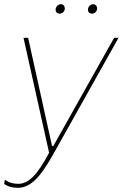

<svg xmlns="http://www.w3.org/2000/svg" viewBox="-35 -700 585 915"><path d="M49 195C107 195 153 152 217 38L530 -520H509L219 -4H213L99 -520H77L199 28C143 134 101 176 52 176C27 176 6 170 -12 156L-15 177C1 188 22 195 49 195ZM250 -635C262 -635 274 -646 274 -660C274 -670 267 -680 255 -680C242 -680 230 -667 230 -654C230 -643 237 -635 250 -635ZM404 -635C416 -635 428 -646 428 -660C428 -670 421 -680 409 -680C396 -680 384 -667 384 -654C384 -643 391 -635 404 -635Z"/></svg>

Font: Fixel Text 20240404 Thin
Style: Italic
Weight: 100
Width: 4
Italic angle: -10°
Designer: AlfaBravo + MacPaw
Foundry: Kyrylo Tkachov, Marchela Mozhyna, Serhii Makarenko, Maria Weinstein, Zakhar Kryvoshyya
Version: Version 1.211;Glyphs 3.2 (3225)